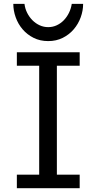

<svg xmlns="http://www.w3.org/2000/svg" viewBox="-20 -987 516 1007"><path d="M397.9 -712.9V-642.1H278.3V-70.8H397.9V0H68.4V-70.8H185.5V-642.1H68.4V-712.9ZM416 -966.8Q416 -931.2 403.3 -896.2Q390.6 -861.3 366.9 -833.5Q343.3 -805.7 309.3 -788.6Q275.4 -771.5 232.9 -771.5Q189.9 -771.5 156 -788.6Q122.1 -805.7 98.4 -833.5Q74.7 -861.3 62.3 -896.2Q49.8 -931.2 49.8 -966.8H108.4Q111.3 -941.9 122.3 -919.9Q133.3 -897.9 149.9 -881.1Q166.5 -864.3 187.7 -854.5Q209 -844.7 232.9 -844.7Q256.8 -844.7 277.8 -854.5Q298.8 -864.3 314.9 -881.1Q331.1 -897.9 341.8 -919.9Q352.5 -941.9 356.4 -966.8Z"/></svg>

Font: Andika Afr
Style: Regular
Weight: 400
Designer: Victor Gaultney, Annie Olsen, Julie Remington, Don Collingsworth, Eric Hays, Becca Hirsbrunner
Foundry: SIL International
Version: Version 5.000